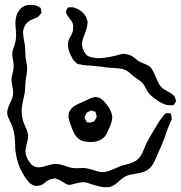

<svg xmlns="http://www.w3.org/2000/svg" viewBox="-20 -728 753 799"><path d="M679 -195Q673 -181 670 -170.5Q667 -160 664 -152Q656 -131 638 -91Q636 -86 629 -69.5Q622 -53 613.5 -40.5Q605 -28 594 -21Q584 -14 572.5 -11Q561 -8 543 -5Q539 -4 525 -1.5Q511 1 500 7Q491 12 475 26Q467 34 457.5 40.5Q448 47 438 50Q434 51 424 51Q408 52 389 46.5Q370 41 365 40Q362 39 349 34.5Q336 30 327 30Q316 30 301 34Q286 38 277 40Q275 40 272 41Q269 42 266 41Q257 40 245.5 32Q234 24 229 22Q226 19 216 17Q214 16 212 15Q210 14 207 14Q205 14 196 17Q194 18 191.5 18Q189 18 185 20Q176 24 167 32Q165 34 159.5 38Q154 42 149 43Q134 46 128 46Q118 44 108 37Q103 34 100 29Q88 18 75 -6Q51 -46 44 -102Q43 -111 43 -128Q43 -133 42 -147Q41 -161 39 -171Q37 -189 26 -214Q23 -221 16.5 -234.5Q10 -248 10 -259Q10 -275 23 -301Q35 -327 35 -342Q35 -352 31 -370Q30 -375 29 -381.5Q28 -388 28 -397Q28 -406 32 -422Q36 -436 36 -442Q37 -446 37 -454Q37 -460 36 -467.5Q35 -475 34 -479Q30 -497 31 -508Q31 -512 32 -515Q33 -518 34 -521Q35 -525 41 -543Q47 -561 47 -580L46 -605Q44 -623 44 -632Q44 -648 48 -661Q55 -684 70 -696Q89 -711 121 -707Q131 -706 141 -700Q143 -699 145 -697.5Q147 -696 149 -695Q150 -693 150.5 -688Q151 -683 152 -681Q152 -680 153 -678.5Q154 -677 153 -676Q153 -674 152 -673Q151 -672 150 -671Q148 -669 145 -665Q142 -661 140 -659Q137 -656 130 -654Q124 -651 115 -647.5Q106 -644 101 -640Q90 -633 83 -619.5Q76 -606 76 -593Q76 -582 80 -560Q82 -552 84 -538Q85 -529 85 -515.5Q85 -502 86 -493Q87 -483 90 -468.5Q93 -454 93 -443Q93 -428 87 -396L85 -369Q85 -360 83 -342Q83 -340 77 -314Q76 -309 73 -294Q70 -279 70 -265Q70 -248 75 -228Q77 -221 85 -202Q90 -192 93.5 -181Q97 -170 97 -160Q97 -149 91 -129Q86 -107 86 -101Q86 -75 104 -52L110 -44Q110 -44 119 -38Q121 -37 123.5 -35.5Q126 -34 128 -33Q131 -32 139 -32Q152 -31 176 -39Q180 -40 191 -43Q202 -46 211 -46Q224 -46 237.5 -42Q251 -38 253 -37Q263 -33 276 -30Q290 -28 297 -28L326 -29Q341 -29 367 -21Q390 -12 407 -12Q423 -12 439.5 -19Q456 -26 459 -27L484 -38Q492 -40 511.5 -45Q531 -50 544 -58Q558 -67 566 -80.5Q574 -94 579.5 -108.5Q585 -123 588 -129Q606 -164 630 -202L642 -222Q658 -245 663 -250Q665 -251 667 -253.5Q669 -256 672 -257Q673 -258 676 -257.5Q679 -257 680 -257Q682 -256 685 -256.5Q688 -257 690 -256Q691 -255 691 -253.5Q691 -252 692 -251L695 -233ZM671 -292Q662 -294 642 -305Q630 -313 617.5 -322.5Q605 -332 597 -343Q593 -348 586.5 -361Q580 -374 575 -380Q567 -389 555 -397Q543 -405 539 -408Q533 -413 523 -422Q513 -431 505 -435Q490 -443 468 -444Q446 -445 439 -446Q423 -447 398 -451L356 -455Q352 -455 338 -456Q324 -457 314 -460Q309 -460 303 -462Q294 -468 287 -476Q282 -483 279 -490Q263 -515 263 -541Q263 -552 265 -558Q268 -568 274 -577Q280 -588 283 -598Q284 -602 284 -612Q285 -614 285 -620Q284 -633 274 -645.5Q264 -658 260 -665Q259 -667 256.5 -671.5Q254 -676 254 -678V-679Q254 -682 256.5 -686Q259 -690 260 -692Q262 -697 263 -697H264L279 -698Q284 -698 289.5 -696Q295 -694 298 -693Q322 -683 337 -660Q338 -658 339 -655Q340 -652 341 -650Q344 -641 344 -640Q345 -637 344.5 -634Q344 -631 344 -629Q343 -614 333 -588Q325 -569 322 -554Q321 -551 321 -545Q321 -534 326 -522Q329 -512 335 -506Q336 -504 339 -500.5Q342 -497 345 -496Q354 -489 378 -487Q383 -486 393 -486Q417 -486 459 -496Q464 -497 475.5 -500.5Q487 -504 496 -504Q516 -501 520 -499Q529 -496 539.5 -487Q550 -478 558 -473Q563 -470 576.5 -464.5Q590 -459 597 -455Q608 -448 614 -437.5Q620 -427 629 -406Q630 -403 636.5 -388.5Q643 -374 653 -364Q660 -357 676 -349Q690 -341 696 -336Q698 -334 700.5 -332.5Q703 -331 705 -328Q707 -326 708.5 -321Q710 -316 711 -314Q711 -313 712 -311.5Q713 -310 713 -309Q713 -305 707 -299Q707 -298 706 -296Q705 -294 703 -291Q701 -290 690 -290Q677 -290 671 -292ZM265 -239 266 -252Q266 -258 267 -260Q268 -262 273 -270Q275 -272 276 -274.5Q277 -277 279 -279Q281 -281 284.5 -283Q288 -285 290 -287Q299 -293 313 -299Q327 -305 334 -308Q338 -310 348 -315Q358 -320 367 -322Q376 -325 377 -325Q379 -325 388 -322Q390 -321 393 -320.5Q396 -320 398 -319L407 -312Q417 -303 425.5 -291Q434 -279 436 -276Q447 -254 447 -241Q447 -222 436 -198Q428 -180 422 -169Q416 -158 406 -151Q388 -137 358 -137Q342 -137 335 -139Q333 -139 329 -140Q325 -141 322 -142Q302 -150 291 -169.5Q280 -189 270 -220Q269 -225 267.5 -229.5Q266 -234 265 -239ZM372 -224 375 -228Q376 -230 379 -234.5Q382 -239 382 -243V-244Q382 -247 380.5 -251.5Q379 -256 378 -258Q378 -262 377 -263Q376 -264 372 -264Q370 -265 365.5 -266.5Q361 -268 358 -268L353 -265Q351 -264 346 -262Q341 -260 340 -257Q338 -256 335 -247Q332 -241 332 -239Q332 -237 334 -233.5Q336 -230 337 -228Q337 -227 338 -225Q339 -223 341 -220Q343 -218 356 -218Q359 -219 364.5 -220.5Q370 -222 372 -224Z"/></svg>

Font: Rubik-Burned
Style: Regular
Weight: 400
Designer: NaN (generative design), Hubert & Fischer (Rubik source font outlines)
Foundry: NaN, Hubert & Fischer
Version: Version 1.000